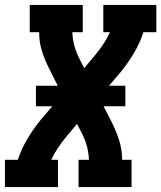

<svg xmlns="http://www.w3.org/2000/svg" viewBox="-21 -755 651 775"><path d="M-1 0V-110H51Q65 -153 89 -193.5Q113 -234 143 -271L190 -326H124V-409H212L179 -475Q161 -509 149 -546.5Q137 -584 137 -625H99V-735H313V-625H271Q272 -598 278.5 -573Q285 -548 296 -525L319 -480L365 -535Q382 -556 397 -578.5Q412 -601 423 -625H396V-735H610V-625H558Q544 -582 520 -541.5Q496 -501 466 -464L419 -409H485V-326H397L431 -260Q448 -226 460 -188.5Q472 -151 472 -110H510V0H296V-110H338Q337 -137 330.5 -162Q324 -187 313 -210L290 -255L244 -200Q227 -179 212 -156.5Q197 -134 186 -110H213V0Z"/></svg>

Font: Iosevka Curly Slab XBdEx
Style: Italic
Weight: 800
Width: 7
Italic angle: -9°
Monospace: yes
Designer: Belleve Invis
Foundry: Belleve Invis
Version: Version 11.1.0; ttfautohint (v1.8.3)